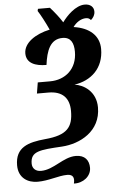

<svg xmlns="http://www.w3.org/2000/svg" viewBox="-85 -894 705 1166"><g transform="rotate(-5 268.0 -311.5)"><path d="M317 227C374 230 423 191 423 140C423 94 398 61 343 61C265 61 204 133 125 133C92 133 72 113 72 84C72 9 128 5 265 -3C375 -10 503 -75 503 -221C503 -319 428 -364 373 -371C475 -386 553 -455 553 -573C553 -654 495 -706 398 -720C416 -746 446 -767 477 -767C490 -767 499 -763 507 -753C522 -767 532 -782 532 -803C532 -832 510 -850 477 -850C421 -850 365 -792 338 -754C318 -786 294 -816 265 -849H192L189 -836C204 -814 233 -759 252 -717C162 -698 92 -649 92 -586C92 -526 146 -505 214 -505C225 -591 250 -660 325 -660C376 -660 393 -623 393 -570C393 -465 320 -404 227 -404H152L141 -337H211C297 -337 338 -292 338 -214C338 -115 302 -69 167 -57C62 -47 -17 -23 -17 87C-17 164 39 197 99 197C167 197 228 171 281 171C319 171 325 195 317 227Z"/></g></svg>

Font: Noto Serif Condensed Black
Style: Italic
Weight: 900
Width: 3
Italic angle: -12°
Designer: Monotype Design Team
Foundry: Monotype Imaging Inc.
Version: Version 2.013